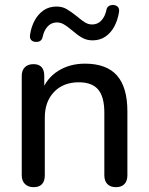

<svg xmlns="http://www.w3.org/2000/svg" viewBox="-20 -756 609 783"><path d="M68.7 -41.1V-446.7Q68.7 -469.2 81.4 -481.8Q94.1 -494.4 116.7 -494.4Q138.6 -494.4 149.5 -482.3Q160.5 -470.2 160.5 -446.7V-366L149.5 -381.7Q169.7 -437 217 -466.7Q264.2 -496.4 326.5 -496.4Q414.1 -496.4 456.8 -448.4Q499.5 -400.4 499.5 -301.7V-41.1Q499.5 -17.9 487.4 -5.3Q475.3 7.3 452.8 7.3Q430.3 7.3 417.9 -5.3Q405.5 -17.9 405.5 -41.1V-296.5Q405.5 -361 380.4 -390.7Q355.4 -420.4 301.4 -420.4Q238.2 -420.4 200.5 -381.1Q162.7 -341.7 162.7 -276.1V-41.1Q162.7 -17.5 151.3 -5.1Q139.8 7.3 117.3 7.3Q94.8 7.3 81.8 -5.6Q68.7 -18.5 68.7 -41.1ZM102.9 -616.4Q107.9 -647.9 121.8 -673.3Q135.8 -698.6 157.9 -714Q180 -729.3 210.7 -729.3Q233.7 -729.3 251.3 -719.2Q269 -709 293.9 -689.2Q313.3 -672.7 326.8 -664.4Q340.3 -656.2 355.9 -656.2Q378 -656.2 393.2 -672.2Q408.4 -688.3 414.2 -716.1Q415.8 -725.7 423.3 -730.9Q430.8 -736.2 442.4 -735.5Q455.1 -734.9 461.5 -726.9Q467.8 -718.9 465 -704.3Q459.3 -672.1 445.7 -647.1Q432.1 -622 409.9 -606.7Q387.8 -591.4 357.2 -591.4Q334.2 -591.4 315.5 -601.8Q296.9 -612.2 273.9 -632.1Q254.5 -648.6 240.7 -656.5Q226.9 -664.5 211.9 -664.5Q189.8 -664.5 174.6 -648.4Q159.4 -632.3 153.7 -604.5Q153.3 -602.5 152 -599.2Q148.8 -591.7 142.1 -588.1Q135.4 -584.5 125.4 -585.1Q112.8 -585.7 106.4 -593.7Q100 -601.7 102.9 -616.4Z"/></svg>

Font: SN Pro Thin
Style: Regular
Weight: 200
Designer: Tobias Whetton
Foundry: Supernotes
Version: Version 1.003;Glyphs 3.3 (3324)